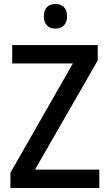

<svg xmlns="http://www.w3.org/2000/svg" viewBox="-20 -939 546 959"><path d="M257 -919C223 -919 199 -901 199 -857C199 -816 223 -796 257 -796C290 -796 315 -816 315 -857C315 -900 291 -919 257 -919ZM476 0V-92H155L468 -637V-714H41V-622H344L32 -76V0Z"/></svg>

Font: Noto Sans Devanagari SemiCondensed Medium
Style: Regular
Weight: 500
Width: 4
Designer: Jelle Bosma - Monotype Design Team
Foundry: Monotype Imaging Inc.
Version: Version 2.004